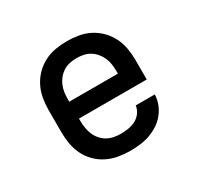

<svg xmlns="http://www.w3.org/2000/svg" viewBox="-124 -679 847 827"><g transform="rotate(-30 300.0 -265.0)"><path d="M302 8Q273 8 244 3Q215 -2 188.5 -15Q162 -28 141 -49Q120 -70 107 -96.5Q94 -123 89 -152Q84 -181 84 -210V-320Q84 -349 89 -378Q94 -407 107 -433Q120 -459 140.5 -480Q161 -501 187 -514.5Q213 -528 242 -533Q271 -538 300 -538Q329 -538 358 -533Q387 -528 413 -514.5Q439 -501 459.5 -480Q480 -459 493 -433Q506 -407 511 -378Q516 -349 516 -320V-223H179V-210Q179 -193 182 -175.5Q185 -158 191.5 -142.5Q198 -127 209.5 -113.5Q221 -100 236 -91.5Q251 -83 268 -79.5Q285 -76 302 -76Q321 -76 340 -79Q359 -82 376 -90.5Q393 -99 405 -115Q417 -131 419 -150H514Q513 -125 504 -102Q495 -79 479.5 -60Q464 -41 443 -27.5Q422 -14 399 -6Q376 2 351.5 5Q327 8 302 8ZM421 -307V-320Q421 -337 418.5 -354Q416 -371 409 -387Q402 -403 391 -416Q380 -429 365.5 -438Q351 -447 334 -450.5Q317 -454 300 -454Q283 -454 266 -450.5Q249 -447 234.5 -438Q220 -429 209 -416Q198 -403 191 -387Q184 -371 181.5 -354Q179 -337 179 -320V-307Z"/></g></svg>

Font: Iosevka Curly Slab MdEx
Style: Regular
Weight: 500
Width: 7
Monospace: yes
Designer: Belleve Invis
Foundry: Belleve Invis
Version: Version 11.1.0; ttfautohint (v1.8.3)